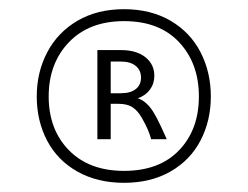

<svg xmlns="http://www.w3.org/2000/svg" viewBox="-20 -745 539 418"><path d="M439 -535Q439 -482 416.5 -439Q394 -396 351 -371.5Q308 -347 250 -347Q192 -347 148.5 -371.5Q105 -396 82.5 -439Q60 -482 60 -535Q60 -588 83 -631.5Q106 -675 149 -700Q192 -725 250 -725Q308 -725 351 -700Q394 -675 416.5 -631.5Q439 -588 439 -535ZM413 -535Q413 -607 370 -653Q327 -699 250 -699Q174 -699 130 -653Q86 -607 86 -535Q86 -463 130 -418Q174 -373 250 -373Q327 -373 370 -418Q413 -463 413 -535ZM192 -636H243Q277 -636 296.5 -620.5Q316 -605 316 -580Q316 -563 306.5 -550Q297 -537 280 -531Q299 -525 314 -501Q322 -488 330.5 -469.5Q339 -451 343 -442H309Q304 -462 289 -488Q280 -504 268.5 -511.5Q257 -519 238 -519H221V-442H192ZM243 -542Q264 -542 275.5 -551Q287 -560 287 -576Q287 -592 275.5 -601.5Q264 -611 243 -611H221V-542Z"/></svg>

Font: Madhuban
Style: Regular
Weight: 400
Designer: jaikishan Patel
Foundry: MagicType
Version: Version 1.000